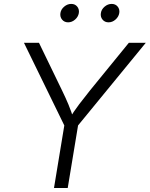

<svg xmlns="http://www.w3.org/2000/svg" viewBox="-20 -942 750 962"><path d="M250.5 0 302.2 -313.5 100.1 -727.5H175.3L290.5 -489.7Q308.1 -453.6 322.5 -419.4Q336.9 -385.3 350.6 -340.3H322.8Q351.1 -385.7 377.2 -420.2Q403.3 -454.6 431.6 -489.7L625.5 -727.5H710.4L371.1 -313.5L319.3 0ZM523.9 -830.1Q504.9 -830.1 493.7 -843.8Q482.4 -857.4 485.4 -876.5Q488.3 -895.5 504.4 -908.9Q520.5 -922.4 539.6 -922.4Q558.6 -922.4 569.6 -908.9Q580.6 -895.5 577.6 -876.5Q574.2 -857.4 558.6 -843.8Q543 -830.1 523.9 -830.1ZM321.3 -830.1Q302.2 -830.1 291 -843.8Q279.8 -857.4 282.7 -876.5Q285.6 -895.5 301.8 -908.9Q317.9 -922.4 336.9 -922.4Q356 -922.4 366.9 -908.9Q377.9 -895.5 375 -876.5Q371.6 -857.4 356 -843.8Q340.3 -830.1 321.3 -830.1Z"/></svg>

Font: Inter 17pt Light
Style: Italic
Weight: 300
Italic angle: -9.3988°
Version: Version 4.001;git-66647c0bb